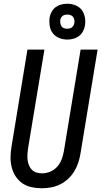

<svg xmlns="http://www.w3.org/2000/svg" viewBox="-20 -1001 543 1029"><path d="M204 8Q176 8 148.5 2Q121 -4 99.5 -19Q78 -34 63.5 -56.5Q49 -79 42.5 -105.5Q36 -132 36.5 -160Q37 -188 42 -217L127 -735H218L130 -204Q128 -188 127 -173Q126 -158 128 -143Q130 -128 135.5 -114.5Q141 -101 151 -91Q161 -81 175.5 -76.5Q190 -72 206 -72Q227 -72 249 -81Q271 -90 286.5 -107.5Q302 -125 310 -146Q318 -167 322 -189L412 -735H503L411 -176Q407 -152 399 -128Q391 -104 377.5 -82Q364 -60 344.5 -42Q325 -24 301.5 -12.5Q278 -1 253 3.5Q228 8 204 8ZM341 -789Q318 -789 297 -797.5Q276 -806 263 -823Q250 -840 246.5 -862.5Q243 -885 246 -908Q249 -924 257.5 -939Q266 -954 279.5 -963.5Q293 -973 309 -977Q325 -981 341 -981Q364 -981 385 -972.5Q406 -964 418.5 -947Q431 -930 435 -907.5Q439 -885 435 -862Q432 -846 423.5 -831Q415 -816 401.5 -806.5Q388 -797 372.5 -793Q357 -789 341 -789ZM340 -847Q347 -847 353.5 -848.5Q360 -850 365 -854Q370 -858 373.5 -863.5Q377 -869 378 -876Q380 -885 378.5 -894Q377 -903 372 -910Q367 -917 358.5 -920Q350 -923 341 -923Q334 -923 327.5 -921.5Q321 -920 316 -916Q311 -912 307.5 -906.5Q304 -901 303 -894Q302 -885 303.5 -876Q305 -867 309.5 -860Q314 -853 322.5 -850Q331 -847 340 -847Z"/></svg>

Font: Iosevka Curly Medium
Style: Italic
Weight: 500
Italic angle: -9°
Monospace: yes
Designer: Belleve Invis
Foundry: Belleve Invis
Version: Version 22.1.2; ttfautohint (v1.8.4)